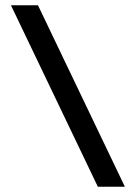

<svg xmlns="http://www.w3.org/2000/svg" viewBox="-20 -708 528 728"><path d="M453.5 0H351L21.5 -688H124Z"/></svg>

Font: League Spartan SemiBold
Style: Regular
Weight: 600
Foundry: The League of Moveable Type
Version: Version 2.002